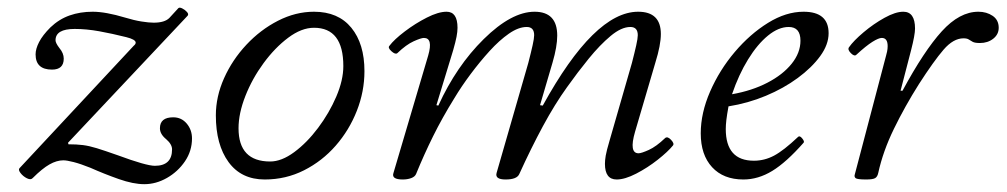

<svg xmlns="http://www.w3.org/2000/svg" viewBox="-20 -446 2574 491"><path d="M349 25Q321 25 284 12Q247 -1 211 -17Q186 -27 168.5 -31.5Q151 -36 142 -36Q125 -36 106.5 -25.5Q88 -15 64 9Q59 15 49 10Q39 5 32.5 -3.5Q26 -12 30 -16L322 -329Q327 -333 327 -337Q327 -345 303 -351Q267 -360 234 -366Q201 -372 171 -372Q122 -372 122 -343Q122 -336 132 -323Q143 -310 143 -296Q143 -268 113 -268Q71 -268 71 -307Q71 -321 80 -338.5Q89 -356 109 -376Q131 -397 158 -406.5Q185 -416 217 -416Q250 -416 300 -401Q323 -394 342 -391Q361 -388 373 -388Q401 -388 413 -400L436 -425Q439 -428 446 -424.5Q453 -421 458 -415.5Q463 -410 460 -406L154 -81L155 -77Q176 -77 192 -75Q208 -73 227.5 -67Q247 -61 281 -49Q354 -22 376 -22Q420 -22 420 -64Q420 -77 405 -90Q389 -103 389 -118Q389 -146 423 -146Q444 -146 457.5 -130Q471 -114 471 -92Q471 -60 453 -33.5Q435 -7 407 9Q379 25 349 25Z M657 13Q597 13 564.5 -31.5Q532 -76 532 -151Q532 -199 553 -246Q574 -293 610 -331.5Q646 -370 691 -393Q736 -416 783 -416Q845 -416 878.5 -375Q912 -334 912 -264Q912 -212 892.5 -162.5Q873 -113 838.5 -73.5Q804 -34 757.5 -10.5Q711 13 657 13ZM671 -33Q700 -33 732.5 -57Q765 -81 793.5 -119Q822 -157 840 -199Q858 -241 858 -277Q858 -375 783 -375Q751 -375 717 -349.5Q683 -324 654 -284.5Q625 -245 607.5 -200.5Q590 -156 590 -118Q590 -33 671 -33Z M1010 13Q981 13 986 -3L1075 -304Q1088 -349 1064 -349Q1057 -349 1038 -340.5Q1019 -332 996 -310Q991 -306 981 -315Q971 -324 976 -329Q988 -345 1015 -365.5Q1042 -386 1071.5 -401Q1101 -416 1122 -416Q1150 -416 1150 -375Q1150 -365 1147.5 -352Q1145 -339 1139 -318L1096 -177L1101 -176Q1147 -277 1217 -346Q1288 -416 1347 -416Q1405 -416 1405 -355Q1405 -327 1393 -286L1361 -177L1368 -176Q1500 -416 1612 -416Q1670 -416 1670 -359Q1670 -331 1656 -286L1604 -109Q1588 -54 1613 -54Q1620 -54 1639 -62.5Q1658 -71 1681 -93Q1687 -98 1696 -88.5Q1705 -79 1701 -74Q1688 -58 1662 -37.5Q1636 -17 1607 -2Q1578 13 1557 13Q1527 13 1527 -27Q1527 -36 1529 -48Q1531 -60 1539 -87L1596 -285Q1603 -312 1607 -330Q1611 -348 1611 -356Q1611 -377 1592 -377Q1569 -377 1541.5 -354Q1514 -331 1485.5 -296Q1457 -261 1430 -223Q1399 -180 1368.5 -123.5Q1338 -67 1308 -1Q1302 13 1273 13Q1245 13 1250 -4L1331 -285Q1338 -312 1342 -330Q1346 -348 1346 -356Q1346 -377 1327 -377Q1306 -377 1281.5 -360Q1257 -343 1232 -315.5Q1207 -288 1183.5 -256.5Q1160 -225 1142 -195Q1111 -145 1087.5 -97.5Q1064 -50 1044 -1Q1041 6 1031.5 9.5Q1022 13 1010 13Z M1881 13Q1830 13 1801 -18.5Q1772 -50 1772 -105Q1772 -157 1796 -212Q1820 -267 1859 -313Q1898 -359 1944 -387.5Q1990 -416 2035 -416Q2099 -416 2099 -361Q2099 -332 2077.5 -302.5Q2056 -273 2020 -246.5Q1984 -220 1938.5 -201Q1893 -182 1843 -174Q1839 -152 1837.5 -139Q1836 -126 1836 -116Q1836 -35 1908 -35Q1935 -35 1959.5 -48Q1984 -61 2021 -96Q2025 -100 2031.5 -92Q2038 -84 2035 -81Q1991 -31 1955 -9Q1919 13 1881 13ZM1852 -205Q1903 -214 1942.5 -234.5Q1982 -255 2004.5 -283Q2027 -311 2027 -342Q2027 -377 1997 -377Q1971 -377 1944 -355Q1917 -333 1893 -294Q1869 -255 1852 -205Z M2195 13Q2172 13 2168 9.5Q2164 6 2166 0L2246 -304Q2247 -307 2248.5 -314Q2250 -321 2250 -328Q2250 -349 2235 -349Q2227 -349 2211 -339Q2195 -329 2170 -306Q2165 -301 2156 -310Q2147 -319 2151 -325Q2163 -342 2188.5 -363.5Q2214 -385 2242 -400.5Q2270 -416 2290 -416Q2320 -416 2320 -373Q2320 -357 2310 -318L2283 -214H2288Q2343 -316 2388.5 -366Q2434 -416 2482 -416Q2503 -416 2518.5 -405.5Q2534 -395 2534 -375Q2534 -358 2520 -347Q2506 -336 2486 -336Q2473 -336 2467.5 -339Q2462 -342 2457.5 -345Q2453 -348 2444 -348Q2418 -348 2393 -319Q2368 -290 2330 -231Q2294 -174 2266 -116.5Q2238 -59 2226 -4Q2224 6 2218 9.5Q2212 13 2195 13Z"/></svg>

Font: Junicode SmExp
Style: Italic
Weight: 400
Width: 6
Italic angle: -11°
Designer: Peter S. Baker
Version: Version 2.205; ttfautohint (v1.8.4)